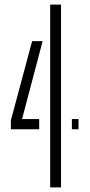

<svg xmlns="http://www.w3.org/2000/svg" viewBox="-20 -820 394 840"><path d="M27.5 -254.5V-293L120.5 -640H166.5L76.5 -299H151.5V-254.5ZM199.5 0V-800H247V0ZM294.5 -254.5V-299H323.5V-254.5Z"/></svg>

Font: Big Shoulders Stencil Text ExtraLight
Style: Regular
Weight: 250
Version: Version 2.001